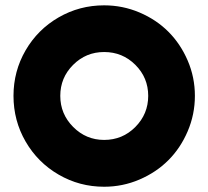

<svg xmlns="http://www.w3.org/2000/svg" viewBox="-20 -690 785 723"><path d="M30.8 -329.1Q30.8 -421.9 76.4 -500.5Q122.1 -579.1 200.7 -624.5Q279.3 -669.9 372.1 -669.9Q441.9 -669.9 505.1 -643.1Q568.4 -616.2 614 -570.6Q659.7 -524.9 686.8 -461.9Q713.9 -398.9 713.9 -329.1Q713.9 -259.3 686.8 -195.8Q659.7 -132.3 614 -86.7Q568.4 -41 505.1 -13.9Q441.9 13.2 372.1 13.2Q279.3 13.2 200.7 -32.5Q122.1 -78.1 76.4 -157Q30.8 -235.8 30.8 -329.1ZM372.1 -163.1Q441.4 -163.1 489.7 -211.9Q538.1 -260.7 538.1 -329.1Q538.1 -397.5 489.7 -445.8Q441.4 -494.1 372.1 -494.1Q303.7 -494.1 255.4 -445.8Q207 -397.5 207 -329.1Q207 -260.7 255.6 -211.9Q304.2 -163.1 372.1 -163.1Z"/></svg>

Font: Human Sans Black
Style: Regular
Weight: 800
Designer: Tim Radville
Foundry: Continuum
Version: Version 1.000;FEAKit 1.0